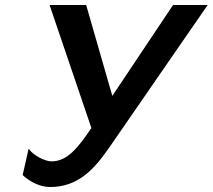

<svg xmlns="http://www.w3.org/2000/svg" viewBox="-20 -742 854 771"><path d="M814 -722H675L431 -357L326 -722H179L347 -228C294 -150 251 -94 187 -94C160 -94 112 -119 95 -145L71 -39C94 -17 136 9 181 9C296 9 360 -65 419 -150Z"/></svg>

Font: Perun SemiBold Italic
Style: Regular
Weight: 400
Italic angle: -12°
Foundry: Copyright (c) Stefan Peev, Context Ltd, 2016
Version: Version 1.026